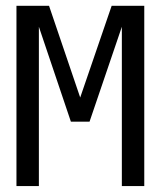

<svg xmlns="http://www.w3.org/2000/svg" viewBox="-20 -624 540 644"><path d="M35.2 -604.5H144.5L249 -296.9L354.5 -604.5H463.9V0H388.7V-534.2L280.3 -215.8H217.8L110.4 -534.2V0H35.2Z"/></svg>

Font: BabelStone Marchen
Style: Regular
Weight: 400
Designer: Andrew West
Foundry: Andrew West
Version: Version 9.003 2021-11-11